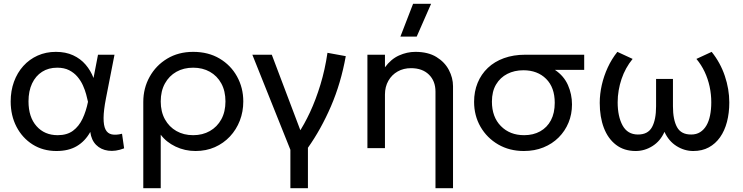

<svg xmlns="http://www.w3.org/2000/svg" viewBox="-20 -777 3898 1007"><path d="M276 15Q205.5 15 151.2 -19.2Q97 -53.5 66.5 -112.2Q36 -171 36 -245Q36 -300.5 53.2 -348Q70.5 -395.5 102.2 -430.8Q134 -466 177.5 -485.5Q221 -505 273 -505Q324.5 -505 363.5 -487Q402.5 -469 429 -438Q455.5 -407 470.5 -368L494 -490H580.5L535.5 -260Q523.5 -198.5 523.2 -158.5Q523 -118.5 533.5 -97.8Q544 -77 566 -72.2Q588 -67.5 620 -75.5L631 1Q586 18.5 547.5 13.2Q509 8 484 -17.2Q459 -42.5 453.5 -85Q426.5 -36.5 383.2 -10.8Q340 15 276 15ZM282.5 -68Q331.5 -68 362.8 -91.2Q394 -114.5 412.8 -154Q431.5 -193.5 441.5 -243Q438 -259 432 -281.8Q426 -304.5 415 -329Q404 -353.5 386.2 -374.5Q368.5 -395.5 342.5 -408.8Q316.5 -422 280 -422Q234.5 -422 200.8 -400.5Q167 -379 148.2 -339.2Q129.5 -299.5 129.5 -245.5Q129.5 -163 171.5 -115.5Q213.5 -68 282.5 -68Z M731.5 210V-242Q731.5 -314.5 764.8 -374.2Q798 -434 857 -469.5Q916 -505 993 -505Q1072.5 -505 1131.5 -470Q1190.5 -435 1223.2 -375.8Q1256 -316.5 1256 -245Q1256 -191.5 1237.8 -144.2Q1219.5 -97 1186 -61.2Q1152.5 -25.5 1106.8 -5.2Q1061 15 1005.5 15Q949.5 15 900.8 -8.2Q852 -31.5 823 -70.5V210ZM993 -68Q1042.5 -68 1080.8 -89.8Q1119 -111.5 1140.8 -151.2Q1162.5 -191 1162.5 -245Q1162.5 -299.5 1140.8 -339.2Q1119 -379 1080.8 -400.5Q1042.5 -422 993 -422Q943.5 -422 905.2 -400.5Q867 -379 845 -339.2Q823 -299.5 823 -245Q823 -191 845 -151.2Q867 -111.5 905.2 -89.8Q943.5 -68 993 -68Z M1503 210V8.5L1303.5 -490H1405.5L1567 -63L1542 -73.5Q1575.5 -123 1606 -188.5Q1636.5 -254 1660.5 -332.8Q1684.5 -411.5 1697.5 -500L1793.5 -482.5Q1768 -340.5 1715.8 -219.5Q1663.5 -98.5 1595 -2V210Z M2264 210V-296.5Q2264 -352 2229.5 -385.8Q2195 -419.5 2135.5 -419.5Q2096.5 -419.5 2065.8 -402.2Q2035 -385 2017 -353.5Q1999 -322 1999 -281V0H1907V-490H1999V-424Q2030.5 -467 2072.5 -486Q2114.5 -505 2158.5 -505Q2225 -505 2268.8 -478.2Q2312.5 -451.5 2334.2 -410Q2356 -368.5 2356 -325V210ZM2080 -585 2146.5 -757H2241L2165.5 -585Z M2727.5 15Q2652 15 2593 -19.2Q2534 -53.5 2500.2 -112Q2466.5 -170.5 2466.5 -243Q2466.5 -297 2485 -342.2Q2503.5 -387.5 2538.5 -420.8Q2573.5 -454 2623.2 -472Q2673 -490 2734.5 -490H3044V-410.5H2890.5Q2937.5 -379 2958.8 -330.8Q2980 -282.5 2980 -229.5Q2980 -178 2961.8 -133.8Q2943.5 -89.5 2910 -56Q2876.5 -22.5 2830.2 -3.8Q2784 15 2727.5 15ZM2729 -68Q2777 -68 2813.2 -88.2Q2849.5 -108.5 2869.5 -146.2Q2889.5 -184 2889.5 -238Q2889.5 -318.5 2844.2 -363.5Q2799 -408.5 2725 -408.5Q2678 -408.5 2640.8 -389.5Q2603.5 -370.5 2581.8 -334Q2560 -297.5 2560 -244Q2560 -163.5 2607 -115.8Q2654 -68 2729 -68Z M3314 15Q3253 15 3210.8 -17.5Q3168.5 -50 3147 -106.8Q3125.5 -163.5 3125.5 -237Q3125.5 -283.5 3136.2 -331Q3147 -378.5 3167.5 -423Q3188 -467.5 3218 -505L3298 -468Q3279 -445 3264.2 -418.2Q3249.5 -391.5 3239.8 -362.5Q3230 -333.5 3224.8 -302.8Q3219.5 -272 3219.5 -240.5Q3219.5 -166.5 3245.2 -119.2Q3271 -72 3325 -71.5Q3378 -71 3399.5 -110Q3421 -149 3421 -219.5V-363H3509.5V-219.5Q3509.5 -149 3531 -110Q3552.5 -71 3605.5 -71.5Q3632.5 -71.5 3652.2 -84Q3672 -96.5 3685 -118.8Q3698 -141 3704.2 -172Q3710.5 -203 3710.5 -240.5Q3710.5 -282.5 3701.8 -323Q3693 -363.5 3675.8 -400.2Q3658.5 -437 3632.5 -468L3712.5 -505Q3758 -448.5 3781.5 -379Q3805 -309.5 3805 -239.5Q3805 -184.5 3792.8 -137.8Q3780.5 -91 3756.5 -57Q3732.5 -23 3697.5 -4Q3662.5 15 3616 15Q3569.5 15 3528.2 -11Q3487 -37 3465 -85.5Q3443.5 -37 3402.2 -11Q3361 15 3314 15Z"/></svg>

Font: Geologica Cursive Light
Style: Regular
Weight: 300
Designer: Sindre Bremnes, Frode Helland
Foundry: Monokrom Skriftforlag AS
Version: Version 1.010;gftools[0.9.28]